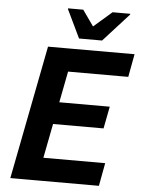

<svg xmlns="http://www.w3.org/2000/svg" viewBox="-61 -982 762 1030"><g transform="rotate(5 320.0 -467.0)"><path d="M34 0 174 -720H317L177 0ZM132 0 156 -124H534L511 0ZM195 -309 218 -428H532L509 -309ZM248 -596 272 -720H640L617 -596ZM336 -778 263 -930V-934H345L405 -849L503 -934H598V-930L460 -778Z"/></g></svg>

Font: Kufam SemiBold
Style: Italic
Weight: 600
Italic angle: -11°
Designer: Artur Schmal
Foundry: Original Type
Version: Version 1.301; ttfautohint (v1.8.3)